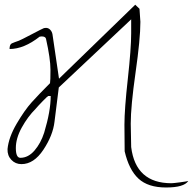

<svg xmlns="http://www.w3.org/2000/svg" viewBox="-20 -708 838 834"><path d="M547.9 -170.9 549.8 -69.3Q569.3 87.9 724.6 87.9Q732.4 87.9 761.7 84Q791 80.1 797.9 78.1Q779.3 106.4 701.2 106.4Q623 106.4 581.5 67.9Q540 29.3 521.5 -50.8L520.5 -166Q520.5 -233.4 535.2 -365.2Q549.8 -497.1 549.8 -563.5V-624L235.4 -328.1L216.8 -179.7Q210 -120.1 168.5 -57.6Q127 4.9 73.2 4.9Q46.9 4.9 29.3 -13.7Q11.7 -32.2 12.7 -60.5Q17.6 -111.3 52.2 -170.4Q86.9 -229.5 117.7 -263.7Q148.4 -297.9 197.3 -346.7Q199.2 -356.4 199.2 -404.8Q199.2 -453.1 179.7 -540Q176.8 -549.8 161.1 -549.8Q160.2 -549.8 152.3 -548.8Q84 -495.1 21.5 -495.1Q21.5 -514.6 31.2 -519.5Q35.2 -521.5 44.4 -524.9Q53.7 -528.3 62 -531.2Q70.3 -534.2 117.7 -559.1Q165 -584 170.9 -585.9L179.7 -586.9Q190.4 -586.9 198.2 -578.6Q206.1 -570.3 208 -558.6L236.3 -366.2L567.4 -687.5L585.9 -669.9L589.8 -613.3Q589.8 -539.1 568.8 -392.6Q547.9 -246.1 547.9 -170.9ZM68.4 -22.5Q102.5 -22.5 129.9 -54.2Q157.2 -85.9 171.9 -131.8Q200.2 -225.6 200.2 -291H189.5Q187.5 -291 165.5 -268.6Q143.6 -246.1 134.8 -235.4Q100.6 -201.2 74.7 -154.3Q48.8 -107.4 48.8 -64.9Q48.8 -22.5 68.4 -22.5Z"/></svg>

Font: Dawning of a New Day
Style: Regular
Weight: 400
Designer: Kimberly Geswein
Foundry: Kimberly Geswein
Version: Version 1.002 2010